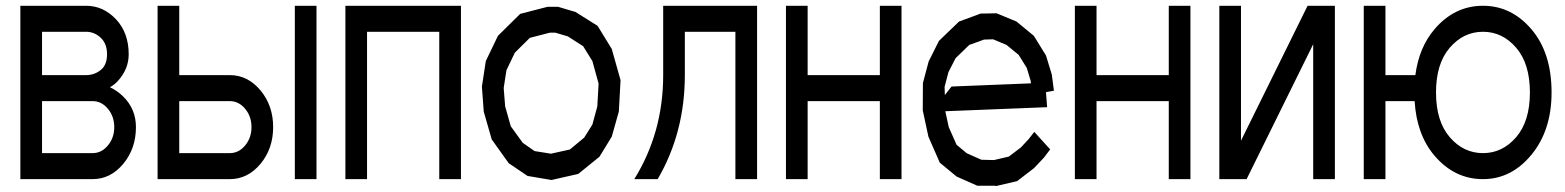

<svg xmlns="http://www.w3.org/2000/svg" viewBox="-20 -625 5289 649"><path d="M48.8 -19.5V-605.5H271Q329.1 -605.5 372.1 -559.8Q415 -514.2 415 -441.4Q415 -392.1 379.4 -352.5Q367.7 -338.9 351.6 -330.1Q376 -318.8 396.5 -298.8Q439.5 -256.3 439.5 -195.3Q439.5 -122.6 396.5 -71Q353.5 -19.5 293 -19.5ZM122.1 -283.2V-107.4H293Q323.2 -107.4 344.7 -133.3Q366.2 -159.2 366.2 -195.3Q366.2 -231.4 344.7 -257.3Q323.2 -283.2 293 -283.2ZM320.3 -497.6Q298.8 -517.6 271 -517.6H122.1V-371.1H271Q298.8 -371.1 320.3 -388.2Q341.8 -405.3 341.8 -441.4Q341.8 -477.5 320.3 -497.6Z M585.9 -605.5V-371.1H756.8Q817.4 -371.1 860.4 -319.6Q903.3 -268.1 903.3 -195.3Q903.3 -122.6 860.4 -71Q817.4 -19.5 756.8 -19.5H512.7V-605.5ZM585.9 -283.2V-107.4H756.8Q787.1 -107.4 808.6 -133.3Q830.1 -159.2 830.1 -195.3Q830.1 -231.4 808.6 -257.3Q787.1 -283.2 756.8 -283.2ZM1049.8 -605.5V-19.5H976.6V-605.5Z M1538.1 -605.5V-19.5H1464.8V-517.6H1220.7V-19.5H1147.5V-605.5Z M2047.9 -459.5 2077.6 -354 2071.8 -248 2047.9 -163.1 2006.3 -95.2 1934.6 -37.1 1844.2 -16.6 1763.2 -30.3 1699.7 -73.2 1642.1 -153.8 1615.2 -247.6 1608.9 -332 1622.1 -418.5 1663.1 -503.9 1738.3 -578.1 1831.1 -602.1H1866.2L1925.3 -584.5L2000 -537.6ZM1999 -265.1 2003.4 -342.3 1982.4 -418.5 1951.2 -468.8 1899.4 -502 1856.9 -514.6H1838.9L1771 -497.1L1720.2 -446.8L1691.9 -387.7L1682.6 -327.6L1687.5 -265.6L1706.5 -198.2L1747.1 -142.1L1787.1 -114.3L1842.3 -105.5L1906.2 -119.6L1954.6 -159.7L1982.4 -204.1Z M2221.7 -371.1V-605.5H2539.1V-19.5H2465.8V-517.6H2294.9V-371.1Q2294.9 -176.8 2203.1 -19.5H2124Q2221.7 -176.8 2221.7 -371.1Z M2710 -605.5V-371.1H2954.1V-605.5H3027.3V-19.5H2954.1V-283.2H2710V-19.5H2636.7V-605.5Z M3457.5 -155.3 3476.1 -179.2 3529.8 -120.1 3508.8 -92.3 3475.1 -56.6 3418 -12.7 3346.7 3.9 3343.3 2.9H3291H3283.7L3213.4 -28.3L3156.7 -75.2L3118.2 -163.1L3099.1 -252L3099.6 -344.2L3119.1 -417.5L3153.8 -486.8L3221.7 -552.2L3294.9 -579.1L3348.6 -580.1L3416 -552.2L3474.6 -503.9L3515.6 -437.5L3535.2 -373.5L3542.5 -318.4L3515.6 -313.5L3519.5 -262.7L3175.3 -249L3187 -195.3L3213.4 -135.7L3248 -106.9L3297.4 -85L3339.8 -84L3390.1 -95.7L3431.2 -127ZM3210 -428.2 3186 -381.3 3172.9 -331.5 3173.8 -303.7 3196.3 -332.5 3464.8 -343.3 3463.9 -351.6 3450.7 -395.5 3423.3 -439.5 3382.3 -473.1 3336.9 -492.2 3306.2 -491.2 3256.3 -473.1Z M3686.5 -605.5V-371.1H3930.7V-605.5H4003.9V-19.5H3930.7V-283.2H3686.5V-19.5H3613.3V-605.5Z M4101.6 -19.5V-605.5H4174.8V-149.4L4399.9 -605.5H4492.2V-19.5H4418.9V-475.6L4193.8 -19.5Z M4992.7 -517.6Q4926.8 -517.6 4880.4 -463.6Q4834 -409.7 4834 -312.5Q4834 -215.3 4880.4 -161.4Q4926.8 -107.4 4992.7 -107.4Q5058.6 -107.4 5105 -161.4Q5151.4 -215.3 5151.4 -312.5Q5151.4 -409.7 5105 -463.6Q5058.6 -517.6 4992.7 -517.6ZM4663.1 -283.2V-19.5H4589.8V-605.5H4663.1V-371.1H4764.2Q4776.4 -464.4 4828.6 -525.9Q4896.5 -605.5 4992.7 -605.5Q5088.9 -605.5 5156.7 -525.9Q5224.6 -446.3 5224.6 -312.5Q5224.6 -184.6 5156.7 -102.1Q5088.9 -19.5 4992.7 -19.5Q4896.5 -19.5 4828.6 -99.1Q4768.6 -169.9 4761.7 -283.2Z"/></svg>

Font: Gap Sans
Style: Regular
Weight: 400
Designer: Alexandre Liziard and Étienne Ozeray
Foundry: Interstices.io
Version: Version 1.6.1 - December 3. 2014